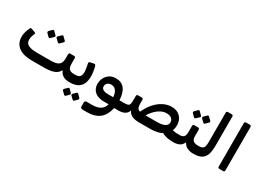

<svg xmlns="http://www.w3.org/2000/svg" viewBox="-36 -1606 3655 2708"><g transform="rotate(30 1791.0 -252.0)"><path d="M350 4Q250 4 184.5 -22.5Q119 -49 86.5 -98.5Q54 -148 54 -217Q54 -284 94 -371Q98 -381 105 -384.5Q112 -388 124 -383L181 -363Q190 -361 193.5 -355.5Q197 -350 192 -336Q182 -310 174.5 -285Q167 -260 167 -234Q167 -173 216.5 -150.5Q266 -128 348 -128H573Q668 -128 707 -156.5Q746 -185 746 -257V-326Q746 -351 770 -351H831Q855 -351 855 -326V-241Q855 -196 865.5 -172Q876 -148 898.5 -138Q921 -128 955 -128H970Q985 -128 985 -113V-26Q985 4 955 4Q898 4 857 -18Q816 -40 792 -96Q773 -59 740.5 -37Q708 -15 660.5 -5.5Q613 4 547 4ZM413 -400Q408 -394 400 -394Q392 -394 385 -401L342 -444Q337 -451 336.5 -458.5Q336 -466 342 -473L385 -516Q392 -523 400 -523Q408 -523 413 -516L457 -473Q464 -467 464.5 -458.5Q465 -450 458 -443ZM565 -400Q559 -393 551 -394Q543 -395 537 -401L492 -444Q486 -450 486 -458.5Q486 -467 492 -473L537 -516Q543 -523 550 -523Q557 -523 564 -516L608 -473Q615 -467 615 -458.5Q615 -450 608 -443Z M955 4Q948 4 944 -1Q940 -6 940 -13V-100Q940 -128 970 -128H979Q1037 -128 1056.5 -158.5Q1076 -189 1072 -244Q1070 -270 1064.5 -298Q1059 -326 1054 -352Q1050 -369 1055.5 -376Q1061 -383 1072 -385L1129 -397Q1144 -400 1151.5 -391Q1159 -382 1162 -368Q1166 -353 1170 -332Q1174 -311 1177.5 -287.5Q1181 -264 1182 -243Q1186 -166 1165.5 -110.5Q1145 -55 1094 -25Q1043 5 955 4ZM1010 195Q1005 201 997 200.5Q989 200 983 194L940 152Q935 146 934.5 138Q934 130 940 124L983 82Q989 76 996.5 76Q1004 76 1010 82L1052 124Q1058 130 1058.5 138.5Q1059 147 1053 153ZM1149 195Q1143 201 1135.5 200.5Q1128 200 1122 194L1078 152Q1073 146 1072.5 138Q1072 130 1078 124L1122 82Q1128 76 1135 76Q1142 76 1148 82L1190 124Q1196 130 1196.5 138.5Q1197 147 1191 153Z M1327 246Q1302 246 1289.5 239Q1277 232 1277 213V150Q1277 135 1286 128Q1295 121 1315 121H1395Q1479 121 1528.5 90Q1578 59 1594 -3H1517Q1454 -3 1408 -24Q1362 -45 1337.5 -84.5Q1313 -124 1313 -178Q1313 -216 1326 -251Q1339 -286 1363 -313.5Q1387 -341 1422 -357Q1457 -373 1502 -373Q1595 -373 1644 -310.5Q1693 -248 1698 -128H1771Q1786 -128 1786 -113V-26Q1786 4 1756 4H1688Q1660 130 1585 188Q1510 246 1385 246ZM1516 -122H1601Q1594 -191 1566 -227Q1538 -263 1489 -263Q1461 -263 1442.5 -252Q1424 -241 1415 -224.5Q1406 -208 1406 -190Q1406 -155 1435.5 -138.5Q1465 -122 1516 -122Z M2654 4Q2585 4 2536.5 -7.5Q2488 -19 2449 -44L2537 -147Q2555 -140 2572.5 -136Q2590 -132 2613 -130Q2636 -128 2669 -128Q2684 -128 2684 -113V-26Q2684 4 2654 4ZM1762 4Q1753 4 1747 0.5Q1741 -3 1741 -17V-104Q1741 -118 1749 -123Q1757 -128 1771 -128Q1811 -128 1832 -134.5Q1853 -141 1860 -162Q1867 -183 1867 -226V-295Q1867 -320 1891 -320H1951Q1975 -320 1975 -295V-234Q1975 -194 1984.5 -171Q1994 -148 2018 -138Q2042 -128 2086 -128H2311Q2392 -128 2434.5 -151Q2477 -174 2477 -218Q2477 -255 2448 -279.5Q2419 -304 2367 -303Q2317 -303 2270 -277Q2223 -251 2182.5 -208Q2142 -165 2112 -110L2021 -115Q2063 -215 2121.5 -282Q2180 -349 2247.5 -383.5Q2315 -418 2384 -418Q2449 -418 2492 -391.5Q2535 -365 2556.5 -322.5Q2578 -280 2578 -230Q2578 -153 2541.5 -101Q2505 -49 2436 -22.5Q2367 4 2271 4H2090Q2026 4 1980.5 -15.5Q1935 -35 1912 -85Q1894 -35 1853 -15.5Q1812 4 1762 4Z M2654 4Q2639 4 2639 -12V-98Q2639 -128 2669 -128H2679Q2722 -128 2743.5 -149.5Q2765 -171 2765 -229V-326Q2765 -352 2789 -352H2849Q2873 -352 2873 -326V-229Q2873 -170 2899 -149Q2925 -128 2975 -128H2989Q3004 -128 3004 -113V-26Q3004 4 2974 4Q2923 4 2879 -15Q2835 -34 2808 -84Q2785 -32 2743 -14Q2701 4 2654 4ZM2756 -446Q2751 -440 2743 -440Q2735 -440 2728 -447L2685 -490Q2680 -497 2679.5 -504.5Q2679 -512 2685 -519L2728 -562Q2735 -569 2743 -569Q2751 -569 2756 -562L2800 -519Q2807 -513 2807.5 -504.5Q2808 -496 2801 -489ZM2908 -446Q2902 -439 2894 -440Q2886 -441 2880 -447L2835 -490Q2829 -496 2829 -504.5Q2829 -513 2835 -519L2880 -562Q2886 -569 2893 -569Q2900 -569 2907 -562L2951 -519Q2958 -513 2958 -504.5Q2958 -496 2951 -489Z M2974 4Q2959 4 2959 -11V-98Q2959 -128 2989 -128Q3022 -128 3043 -137.5Q3064 -147 3073.5 -171.5Q3083 -196 3083 -242V-727Q3083 -737 3089.5 -743.5Q3096 -750 3106 -750H3169Q3180 -750 3186 -743.5Q3192 -737 3192 -727V-247Q3192 -183 3181 -135Q3170 -87 3144.5 -56Q3119 -25 3077.5 -10.5Q3036 4 2974 4Z M3401 5Q3391 5 3384.5 -1.5Q3378 -8 3378 -18V-727Q3378 -737 3384.5 -743.5Q3391 -750 3401 -750H3464Q3475 -750 3481 -743.5Q3487 -737 3487 -727V-18Q3487 -8 3481 -1.5Q3475 5 3464 5Z"/></g></svg>

Font: Rubik Medium
Style: Italic
Weight: 500
Italic angle: -12°
Designer: Hubert and Fischer
Foundry: Hubert and Fischer
Version: Version 2.300;gftools[0.9.30]